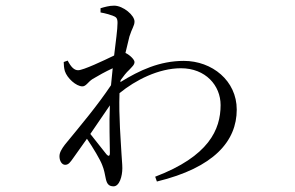

<svg xmlns="http://www.w3.org/2000/svg" viewBox="-20 -596 1040 678"><path d="M307 -317C327 -329 352 -343 378 -355L372 -295C323 -222 268 -157 209 -85C197 -69 190 -57 190 -44C190 -27 199 -14 210 -14C222 -14 228 -23 238 -37L287 -106C309 -74 334 -32 341 -13C348 4 350 18 354 37C358 54 365 62 381 62C402 62 412 26 412 -2C412 -18 410 -32 409 -53C407 -94 399 -184 402 -267C458 -313 540 -355 619 -355C706 -355 759 -294 759 -225C759 -138 717 -44 528 28L534 45C736 -4 816 -98 816 -209C816 -311 729 -381 629 -381C544 -381 473 -348 405 -306L406 -313C416 -327 426 -340 436 -349C446 -360 455 -367 455 -377C455 -386 437 -403 423 -409L437 -467C446 -496 455 -505 455 -520C455 -542 415 -576 383 -576C365 -576 349 -571 335 -567V-552C353 -549 368 -544 377 -541C390 -536 395 -533 395 -515C395 -492 389 -451 383 -400C346 -382 274 -348 256 -348C242 -348 231 -359 219 -382L205 -377C205 -367 206 -356 209 -345C217 -320 249 -291 271 -291C284 -291 291 -307 307 -317ZM368 -224C365 -158 368 -91 368 -56C368 -44 363 -43 356 -51L299 -123Z"/></svg>

Font: Noto Serif CJK TC Light
Style: Regular
Weight: 300
Designer: Ryoko NISHIZUKA 西塚涼子 (kana & ideographs); Frank Grießhammer (Latin, Greek & Cyrillic); Wenlong ZHANG 张文龙 (bopomofo); San
Foundry: Adobe
Version: Version 2.001;hotconv 1.1.0;makeotfexe 2.6.0